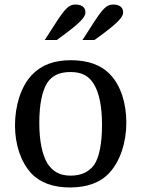

<svg xmlns="http://www.w3.org/2000/svg" viewBox="-20 -815 622 845"><path d="M230 -639 268 -667C331 -714 356 -740 356 -760C356 -784 339 -795 311 -795C283 -795 265 -775 226 -715L177 -639ZM396 -639 434 -667C497 -714 522 -740 522 -760C522 -784 505 -795 477 -795C449 -795 431 -775 392 -715L343 -639ZM536 -275C536 -360 512 -438 465 -487C425 -530 365 -550 292 -550C219 -550 163 -530 120 -485C72 -434 46 -350 46 -263C46 -178 72 -102 117 -53C157 -10 215 10 288 10C363 10 422 -11 462 -55C509 -106 536 -188 536 -275ZM153 -274C153 -355 165 -415 189 -452C210 -483 243 -498 290 -498C341 -498 372 -480 393 -445C416 -408 429 -347 429 -267C429 -187 418 -124 394 -89C371 -58 337 -42 291 -42C240 -42 212 -62 189 -95C166 -134 153 -193 153 -274Z"/></svg>

Font: Domine
Style: Regular
Weight: 400
Designer: Pablo Impallari, Rodrigo Fuenzalida, Brenda Gallo
Foundry: Pablo Impallari, Rodrigo Fuenzalida, Brenda Gallo
Version: Version 2.000